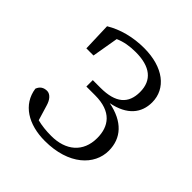

<svg xmlns="http://www.w3.org/2000/svg" viewBox="-152 -636 761 761"><g transform="rotate(45 228.5 -255.5)"><path d="M68 -362H108L127 -473C154 -485 183 -490 217 -490C298 -490 341 -456 341 -390C341 -325 303 -291 218 -291H175V-255H224C316 -255 350 -206 350 -141C350 -62 296 -18 215 -18C185 -18 160 -21 136 -27L117 -90C110 -115 96 -132 78 -133C59 -133 45 -125 38 -106C49 -28 119 14 211 14C345 14 418 -58 418 -138C418 -208 374 -257 287 -274C369 -290 404 -336 404 -395C404 -472 337 -525 229 -525C168 -525 110 -510 64 -482Z"/></g></svg>

Font: Noto Serif CJK JP Light
Style: Regular
Weight: 300
Designer: Ryoko NISHIZUKA 西塚涼子 (kana & ideographs); Frank Grießhammer (Latin, Greek & Cyrillic); Wenlong ZHANG 张文龙 (bopomofo); San
Foundry: Adobe Systems Incorporated
Version: Version 1.001;PS 1.001;hotconv 16.6.54;makeotf.lib2.5.65590